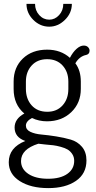

<svg xmlns="http://www.w3.org/2000/svg" viewBox="-20 -734 492 986"><path d="M25 99C25 139.7 43.8 172 81.5 196C119.2 220 168 232 228 232C286.7 232 334 219.7 370 195C406 170.3 424 135.3 424 90C424 61.3 416.3 38 401 20C385.7 2 366.5 -10.3 343.5 -17C320.5 -23.7 295.5 -29.2 268.5 -33.5C241.5 -37.8 216.5 -41 193.5 -43C170.5 -45 151.3 -49.7 136 -57C120.7 -64.3 113 -75 113 -89C113 -103.7 123.3 -116.7 144 -128C168 -116.7 193.7 -111 221 -111C271.7 -111 313.3 -126.7 346 -158C378.7 -189.3 395 -229 395 -277V-315C395 -353 385.7 -384.3 367 -409C381 -433 399.7 -447.3 423 -452C434.3 -454.7 440 -462 440 -474C440 -480.7 437.3 -486.7 432 -492C426.7 -497.3 419.3 -500 410 -500C398 -500 385.7 -494.3 373 -483C360.3 -471.7 349 -456.3 339 -437C307.7 -465 268.7 -479 222 -479C170.7 -479 129.2 -463.8 97.5 -433.5C65.8 -403.2 50 -363.7 50 -315V-277C50 -223.7 68.3 -181.7 105 -151C71.7 -133 55 -109 55 -79C55 -45.7 73.3 -22.7 110 -10C53.3 12.7 25 49 25 99ZM88 93C88 52.3 117.7 22.7 177 4L212 8C228.7 9.3 242.5 10.7 253.5 12C264.5 13.3 277.3 16 292 20C306.7 24 318.5 28.7 327.5 34C336.5 39.3 344.3 47 351 57C357.7 67 361 78.7 361 92C361 120 349.2 142.3 325.5 159C301.8 175.7 269 184 227 184C184.3 184 150.5 175.7 125.5 159C100.5 142.3 88 120.3 88 93ZM113 -278V-315C113 -348.3 122.8 -375.8 142.5 -397.5C162.2 -419.2 188.7 -430 222 -430C255.3 -430 281.8 -419.2 301.5 -397.5C321.2 -375.8 331 -348.3 331 -315V-277C331 -243 321.2 -215 301.5 -193C281.8 -171 255.7 -160 223 -160C189 -160 162.2 -171 142.5 -193C122.8 -215 113 -243.3 113 -278ZM116 -714C116 -682.7 127.7 -655.3 151 -632C174.3 -608.7 201.7 -597 233 -597C263 -597 289.8 -608.7 313.5 -632C337.2 -655.3 349 -682.7 349 -714H305C305 -691.3 297.8 -672.2 283.5 -656.5C269.2 -640.8 252.3 -633 233 -633C213 -633 195.8 -640.8 181.5 -656.5C167.2 -672.2 160 -691.3 160 -714Z"/></svg>

Font: Terminal Dosis
Style: Book
Weight: 400
Designer: EdgarTolentino, PabloImpallari, IginoMarini
Foundry: EdgarTolentino, PabloImpallari, IginoMarini
Version: Version 1.006